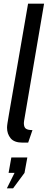

<svg xmlns="http://www.w3.org/2000/svg" viewBox="-20 -770 261 1050"><path d="M103.5 10Q57.5 10 38 -14Q18.5 -38 18.5 -71.5Q18.5 -81 20.8 -96Q23 -111 29 -145.5L133.5 -750H221L116.5 -137Q113 -115 111.8 -109.5Q110.5 -104 110.5 -97Q110.5 -74 121.8 -66.2Q133 -58.5 157.5 -58.5L134 10ZM51.5 260H17.5L59.5 175.5H27L42 91H129.5L114 175.5Z"/></svg>

Font: Cabin Condensed
Style: Italic
Weight: 400
Width: 3
Italic angle: -10°
Designer: Pablo Impallari
Foundry: Pablo Impallari. http://www.impallari.com Igino Marini. http://www.ikern.com
Version: Version 3.001; ttfautohint (v1.8.3)